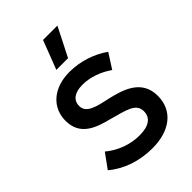

<svg xmlns="http://www.w3.org/2000/svg" viewBox="-218 -816 916 916"><g transform="rotate(-45 240.0 -358.5)"><path d="M273 -580 347 -726H250L194 -580ZM254 9C373 9 449 -51 449 -150C449 -259 354 -288 270 -307C205 -321 149 -333 149 -381C149 -420 179 -442 232 -442C284 -442 338 -422 382 -391L430 -466C377 -504 306 -529 231 -529C123 -529 53 -467 53 -377C53 -277 136 -250 213 -231C292 -208 350 -200 350 -145C350 -101 316 -78 254 -78C193 -78 131 -100 82 -141L29 -68C86 -19 166 9 254 9Z"/></g></svg>

Font: Fixel Text Medium
Style: Regular
Weight: 500
Width: 4
Designer: AlfaBravo + MacPaw
Foundry: Kyrylo Tkachov, Marchela Mozhyna, Serhii Makarenko, Maria Weinstein, Zakhar Kryvoshyya
Version: Version 1.211